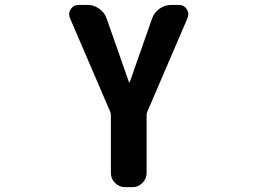

<svg xmlns="http://www.w3.org/2000/svg" viewBox="-20 -566 1040 782"><path d="M504.9 -232.4Q504.9 -230.5 506.8 -230.5Q508.8 -230.5 508.8 -232.4L599.6 -491.2Q608.4 -515.6 629.9 -530.8Q651.4 -545.9 676.8 -545.9H709Q729.5 -545.9 740.2 -529.3Q747.1 -518.6 747.1 -508.8Q747.1 -501 744.1 -493.2L580.1 -111.3Q577.1 -104.5 577.1 -97.7V138.7Q577.1 162.1 560.1 179.2Q543 196.3 519.5 196.3H489.3Q465.8 196.3 448.7 179.2Q431.6 162.1 431.6 138.7V-97.7Q431.6 -104.5 428.7 -111.3L264.6 -493.2Q261.7 -501 261.7 -508.8Q261.7 -518.6 268.6 -529.3Q279.3 -545.9 299.8 -545.9H336.9Q362.3 -545.9 383.8 -530.8Q405.3 -515.6 414.1 -491.2Z"/></svg>

Font: Gen Jyuu Gothic Monospace Bold
Style: Bold
Weight: 700
Designer: [Source Han Sans]
Ryoko NISHIZUKA  (kana & ideographs); Paul D. Hunt (Latin, Greek & Cyrillic); Wenlong ZHANG  (bopomofo
Version: Version 1.002.20150607